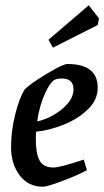

<svg xmlns="http://www.w3.org/2000/svg" viewBox="-20 -700 396 729"><path d="M117 -200Q116 -191 116 -172Q116 -116 130.5 -90Q145 -64 183 -64Q208 -64 298 -94L310 -54Q278 -36 218.5 -13.5Q159 9 143 9Q87 9 54.5 -34.5Q22 -78 22 -141Q22 -201 37 -262.5Q52 -324 72 -358Q90 -379 154.5 -418Q219 -457 236 -457Q351 -457 351 -367Q351 -321 314 -285Q277 -249 222.5 -227Q168 -205 117 -200ZM121 -239Q151 -245 183.5 -263.5Q216 -282 237.5 -307.5Q259 -333 259 -361Q259 -402 215 -402Q201 -402 192 -399Q173 -393 151.5 -346.5Q130 -300 121 -239ZM164 -549 317 -680 356 -630 351 -605 181 -519Z"/></svg>

Font: Grenze
Style: Italic
Weight: 400
Italic angle: -10°
Designer: Renata Polastri
Foundry: Omnibus-Type
Version: Version 1.002; ttfautohint (v1.8)